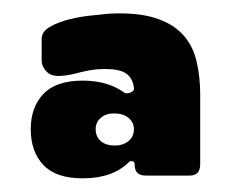

<svg xmlns="http://www.w3.org/2000/svg" viewBox="-20 -726 339 281"><path d="M176 -598Q177 -593 171 -590.5Q165 -588 161 -591Q150 -599 135 -603.5Q120 -608 101 -608Q62 -608 43.5 -588.5Q25 -569 25 -537Q25 -504 43.5 -484.5Q62 -465 101 -465Q123 -465 140 -471Q157 -477 169 -489Q171 -491 174 -490Q177 -489 177 -486Q177 -477 181 -473Q185 -469 194 -469H257Q265 -469 269 -473Q273 -477 273 -486V-588Q273 -614 267.5 -637Q262 -660 247 -676Q232 -692 206 -700Q180 -708 140 -706Q132 -705 115.5 -703.5Q99 -702 82.5 -698Q66 -694 53.5 -687Q41 -680 41 -669V-637Q41 -628 50 -619.5Q59 -611 89 -618Q100 -621 110.5 -623Q121 -625 134 -625Q155 -625 164.5 -618.5Q174 -612 176 -598ZM148 -513Q135 -513 127.5 -519.5Q120 -526 120 -537Q120 -547 127.5 -553.5Q135 -560 147 -560Q160 -560 168 -553.5Q176 -547 176 -537Q176 -526 168 -519.5Q160 -513 148 -513Z"/></svg>

Font: Bolota
Style: Bold
Weight: 240
Designer: Gabriel Pang
Version: Version 1.000